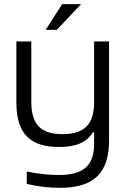

<svg xmlns="http://www.w3.org/2000/svg" viewBox="-20 -700 588 926"><path d="M506 -23V-500H434V-209C434 -100 387 -53 281 -53C177 -53 131 -100 131 -209V-500H59V-205C59 -57 124 9 265 9C347 9 399 -14 428 -62H434V-8C434 97 385 144 263 144C216 144 157 138 109 127V187C160 199 215 206 269 206C436 206 506 131 506 -23ZM200 -556H254L371 -680H280Z"/></svg>

Font: LT Wave Text Light
Style: Regular
Weight: 300
Designer: Daniel Lyons
Version: Version 2.5 (Glyphs App)